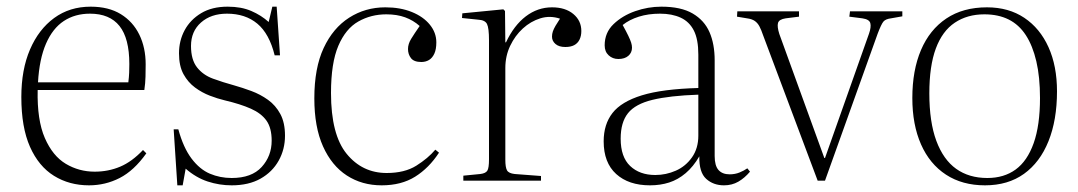

<svg xmlns="http://www.w3.org/2000/svg" viewBox="-20 -542 3234 576"><path d="M247 14Q188 14 142 -14.5Q96 -43 70 -101.5Q44 -160 44 -251Q44 -333 70 -393.5Q96 -454 142.5 -488Q189 -522 252 -522Q306 -522 342.5 -499.5Q379 -477 398 -438Q417 -399 417 -349Q417 -332 416.5 -312Q416 -292 413 -272H93Q91 -182 114.5 -128Q138 -74 177.5 -50.5Q217 -27 264 -27Q305 -27 340.5 -42Q376 -57 409 -92L419 -82Q382 -30 339 -8Q296 14 247 14ZM94 -295H365Q367 -311 367.5 -324Q368 -337 368 -350Q368 -427 338.5 -464Q309 -501 250 -501Q205 -501 171.5 -479Q138 -457 118 -411Q98 -365 94 -295Z M512 14 501 -154H515Q530 -99 554.5 -66.5Q579 -34 609.5 -21Q640 -8 675 -8Q735 -8 765 -41Q795 -74 795 -120Q795 -158 779.5 -180Q764 -202 732.5 -216Q701 -230 654 -241Q633 -246 609.5 -255Q586 -264 565 -279.5Q544 -295 530.5 -319.5Q517 -344 517 -382Q517 -420 534 -451.5Q551 -483 583.5 -502.5Q616 -522 663 -522Q704 -522 734 -509Q764 -496 786 -476L797 -522H810L820 -376H804Q788 -441 752 -471Q716 -501 661 -501Q613 -501 583 -474.5Q553 -448 553 -404Q553 -363 571 -340Q589 -317 619 -306Q649 -295 682 -286Q707 -279 734 -269Q761 -259 784 -242.5Q807 -226 821 -200Q835 -174 835 -135Q835 -94 816 -60Q797 -26 761.5 -6Q726 14 675 14Q638 14 603 2.5Q568 -9 537 -36L528 14Z M1125 14Q1066 14 1020.5 -15.5Q975 -45 949 -103Q923 -161 923 -247Q923 -338 951 -398Q979 -458 1027.5 -489Q1076 -520 1136 -520Q1181 -520 1215.5 -506Q1250 -492 1269.5 -468Q1289 -444 1289 -415Q1289 -394 1283 -381Q1277 -368 1267 -362Q1257 -356 1244 -356Q1222 -356 1213 -367.5Q1204 -379 1204 -395Q1204 -410 1213.5 -425.5Q1223 -441 1239 -464Q1220 -481 1195.5 -490Q1171 -499 1139 -499Q1093 -499 1055 -477.5Q1017 -456 995 -404.5Q973 -353 973 -263Q973 -138 1020 -80.5Q1067 -23 1140 -23Q1194 -23 1229 -45Q1264 -67 1286 -93L1297 -84Q1267 -38 1225.5 -12Q1184 14 1125 14Z M1370 0V-15L1421 -20Q1437 -22 1442 -30Q1447 -38 1447 -64V-421Q1447 -458 1441 -470Q1435 -482 1414 -483L1366 -488L1367 -502L1490 -514L1495 -509L1496 -415H1498Q1522 -466 1557.5 -493Q1593 -520 1636 -520Q1676 -520 1700 -500Q1724 -480 1724 -449Q1724 -434 1718.5 -423Q1713 -412 1702.5 -406.5Q1692 -401 1676 -401Q1657 -401 1646.5 -410Q1636 -419 1636 -432Q1636 -440 1638.5 -447.5Q1641 -455 1646.5 -464.5Q1652 -474 1660 -486Q1630 -496 1601 -487Q1572 -478 1548.5 -456.5Q1525 -435 1510.5 -404.5Q1496 -374 1496 -338V-63Q1496 -40 1501 -31Q1506 -22 1524 -20L1603 -14V0Z M1930 14Q1866 14 1828.5 -20Q1791 -54 1791 -118Q1791 -169 1817.5 -203Q1844 -237 1905.5 -256Q1967 -275 2075 -278V-378Q2075 -424 2061.5 -450.5Q2048 -477 2022 -489Q1996 -501 1960 -501Q1925 -501 1896.5 -492Q1868 -483 1848 -467Q1859 -447 1865 -434.5Q1871 -422 1873.5 -414Q1876 -406 1876 -399Q1876 -384 1865 -374.5Q1854 -365 1835 -365Q1818 -365 1806 -376Q1794 -387 1794 -406Q1794 -444 1820.5 -469.5Q1847 -495 1885.5 -508.5Q1924 -522 1964 -522Q2023 -522 2058 -501.5Q2093 -481 2108.5 -445.5Q2124 -410 2124 -361V-74Q2124 -45 2135.5 -32Q2147 -19 2169 -19Q2185 -19 2198.5 -24.5Q2212 -30 2222 -37L2230 -27Q2214 -8 2195 3Q2176 14 2152 14Q2120 14 2098.5 -5.5Q2077 -25 2078 -73Q2060 -42 2037 -22.5Q2014 -3 1987.5 5.5Q1961 14 1930 14ZM1946 -17Q1978 -17 2007.5 -30Q2037 -43 2056 -70Q2075 -97 2075 -135V-258Q1989 -255 1937.5 -242.5Q1886 -230 1864 -202.5Q1842 -175 1842 -126Q1842 -71 1870.5 -44Q1899 -17 1946 -17Z M2433 0 2269 -437Q2264 -452 2258.5 -462.5Q2253 -473 2244.5 -479Q2236 -485 2221 -487L2191 -492L2192 -508H2377V-492L2337 -487Q2317 -484 2314 -473Q2311 -462 2318 -440L2453 -68H2455L2587 -441Q2594 -461 2591 -472.5Q2588 -484 2567 -487L2528 -492L2530 -508H2687V-493L2653 -487Q2637 -485 2630.5 -477.5Q2624 -470 2613 -441L2455 0Z M2935 14Q2867 14 2818 -18Q2769 -50 2743 -109Q2717 -168 2717 -248Q2717 -331 2743 -392Q2769 -453 2819 -486.5Q2869 -520 2941 -520Q3006 -520 3053 -488.5Q3100 -457 3125.5 -400.5Q3151 -344 3151 -268Q3151 -182 3125.5 -118.5Q3100 -55 3052 -20.5Q3004 14 2935 14ZM2942 -8Q2992 -8 3027 -33.5Q3062 -59 3081 -112.5Q3100 -166 3100 -248Q3100 -311 3089 -358Q3078 -405 3057.5 -436.5Q3037 -468 3006 -483.5Q2975 -499 2933 -499Q2882 -499 2844.5 -474Q2807 -449 2787.5 -396.5Q2768 -344 2768 -262Q2768 -176 2789 -119.5Q2810 -63 2848.5 -35.5Q2887 -8 2942 -8Z"/></svg>

Font: Literata 60pt ExtraLight
Style: Regular
Weight: 250
Designer: Latin by Veronika Burian and Jose Scaglione. Greek by Irene Vlachou. Cyrillic by Vera Evstafieva.
Foundry: TypeTogether
Version: Version 3.103;gftools[0.9.29]